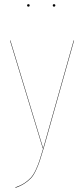

<svg xmlns="http://www.w3.org/2000/svg" viewBox="-20 -711 403 920"><path d="M116.2 -679.2Q109.9 -679.2 109.9 -685.1Q109.9 -690.9 116.2 -690.9Q122.1 -690.9 122.1 -685.1Q122.1 -679.2 116.2 -679.2ZM238.8 -679.2Q232.9 -679.2 232.9 -685.1Q232.9 -690.9 238.8 -690.9Q245.1 -690.9 245.1 -685.1Q245.1 -679.2 238.8 -679.2ZM27.8 -517.1H29.8L187 0H185.1ZM333 -517.1H335L189 0Q177.7 39.1 170.4 60.5Q163.1 82 152.1 105.7Q141.1 129.4 128.7 142.6Q116.2 155.8 97.9 168Q79.6 180.2 54.2 189L53.2 187Q78.6 178.2 96.7 166.3Q114.7 154.3 127.2 141.1Q139.6 127.9 150.4 105Q161.1 82 168.5 60.3Q175.8 38.6 187 0Z"/></svg>

Font: Fira Sans Compressed Two
Style: Regular
Weight: 100
Width: 1
Designer: Carrois Corporate & Edenspiekermann AG
Foundry: Carrois Corporate GbR & Edenspiekermann AG
Version: Version 4.203;PS 004.203;hotconv 1.0.88;makeotf.lib2.5.64775